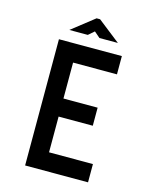

<svg xmlns="http://www.w3.org/2000/svg" viewBox="-119 -877 758 955"><g transform="rotate(15 260.0 -399.5)"><path d="M104 -650V0H428V-94H202V-278H378V-371H202V-556H428V-650ZM142 -708H237L267 -734L297 -708H392L276 -799H258Z"/></g></svg>

Font: Grotesk 02 Mince
Style: Bold
Weight: 400
Designer: Frank Adebiaye, contributions by Jérémy Landes, Ariel Martín Pérez
Foundry: Velvetyne Type Foundry
Version: Version 3.000;Glyphs 3.1.2 (3150)